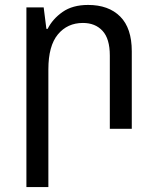

<svg xmlns="http://www.w3.org/2000/svg" viewBox="-20 -522 637 778"><path d="M87 236V-492H157L168 -405H173Q193 -445 233.5 -473.5Q274 -502 337 -502Q420 -502 467 -455Q514 -408 514 -314V0H425V-297Q425 -365 395.5 -397Q366 -429 316 -429Q253 -429 214.5 -382.5Q176 -336 176 -241V236Z"/></svg>

Font: Go Noto Current
Style: Regular
Weight: 400
Designer: Monotype Design Team
Foundry: Monotype Imaging Inc.
Version: Version 2.007; ttfautohint (v1.8) -l 8 -r 50 -G 200 -x 14 -D